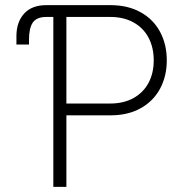

<svg xmlns="http://www.w3.org/2000/svg" viewBox="-20 -727 722 747"><path d="M43.9 -553.7V-588.9Q44.9 -643.6 75 -675.3Q105 -707 160.2 -707H409.2Q477.5 -707 527.1 -679.4Q576.7 -651.9 602.8 -603Q628.9 -554.2 628.9 -492.2Q628.9 -430.7 602.8 -382.1Q576.7 -333.5 527.3 -305.9Q478 -278.3 410.2 -278.3H238.3V0H187.5V-661.1H161.1Q122.6 -661.1 107.7 -639.4Q92.8 -617.7 92.8 -572.3V-553.7ZM408.2 -324.2Q461.4 -324.2 499.8 -345.7Q538.1 -367.2 558.1 -405Q578.1 -442.9 578.1 -492.2Q578.1 -542 558.1 -580.1Q538.1 -618.2 499.8 -639.6Q461.4 -661.1 408.2 -661.1H238.3V-324.2Z"/></svg>

Font: Pretendard GOV ExtraLight
Style: Regular
Weight: 200
Designer: Base glyphs from Inter by Rasmus Andersson; Hangeul glyphs from Noto Sans CJK(Source Han Sans) by Jang Soo-young and Kan
Foundry: Kil Hyung-jin
Version: Version 1.309